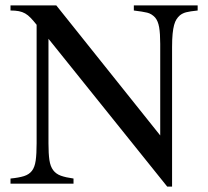

<svg xmlns="http://www.w3.org/2000/svg" viewBox="-20 -682 773 713"><path d="M714 -643Q685 -640 671.5 -636.5Q658 -633 648 -625Q641 -619 635.5 -610.5Q630 -602 626.5 -589Q623 -576 621 -556.5Q619 -537 619 -507V11H601L160 -538V-150Q160 -111 163.5 -87.5Q167 -64 177.5 -50Q188 -36 206 -29.5Q224 -23 253 -19V0H19V-19Q50 -22 69 -28Q88 -34 98.5 -47.5Q109 -61 112.5 -85.5Q116 -110 116 -150V-590Q104 -605 94 -615.5Q84 -626 73.5 -632Q63 -638 50 -640.5Q37 -643 19 -643V-662H189L575 -179V-519Q575 -557 571 -580.5Q567 -604 556 -617Q543 -631 526.5 -635Q510 -639 477 -643V-662H714Z"/></svg>

Font: STIXGeneralUnicodeRegular
Style: Regular
Weight: 400
Designer: MicroPress Inc., with final additions and corrections provided by Coen Hoffman, Elsevier (retired)
Version: Version 1.1.0